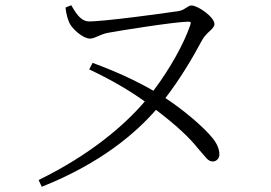

<svg xmlns="http://www.w3.org/2000/svg" viewBox="-20 -693 1040 736"><path d="M322 -427C409 -386 478 -345 535 -304C458 -214 327 -100 128 -3L140 23C369 -68 502 -185 578 -272C654 -214 705 -167 739 -124C771 -88 777 -74 796 -74C808 -74 821 -84 821 -101C821 -120 813 -140 797 -161C759 -209 676 -277 614 -317C673 -394 718 -471 753 -536C770 -570 802 -581 802 -601C802 -628 738 -672 714 -672C700 -672 689 -655 667 -651C619 -643 367 -609 319 -611C285 -613 267 -651 253 -673L231 -664C234 -636 241 -617 246 -605C257 -582 298 -545 325 -545C344 -545 362 -561 393 -567C435 -575 641 -608 700 -610C712 -610 713 -608 709 -596C686 -528 633 -431 568 -345C501 -384 427 -418 335 -452Z"/></svg>

Font: Noto Serif JP Light
Style: Regular
Weight: 300
Designer: Ryoko NISHIZUKA 西塚涼子 (kana & ideographs); Frank Grießhammer (Latin, Greek & Cyrillic); Wenlong ZHANG 张文龙 (bopomofo); San
Foundry: Adobe
Version: Version 2.001;hotconv 1.1.0;makeotfexe 2.6.0